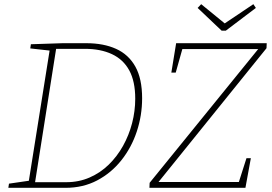

<svg xmlns="http://www.w3.org/2000/svg" viewBox="-20 -900 1301 920"><path d="M394 -693Q476 -693 536 -666Q596 -639 628.5 -581Q661 -523 661 -429Q661 -347 635.5 -270Q610 -193 561.5 -132Q513 -71 445.5 -35.5Q378 0 294 0H20L23 -20L126 -35L117 -26L219 -666L224 -657L125 -668L128 -688L280 -693ZM298 -27Q358 -27 409.5 -49.5Q461 -72 501 -111Q541 -150 569.5 -201Q598 -252 613 -310Q628 -368 628 -427Q628 -510 599.5 -562.5Q571 -615 516.5 -640.5Q462 -666 387 -666H240L250 -673L147 -20L140 -27ZM696 0 697 -24 1223 -672 1226 -665H844L856 -673L822 -552H801L824 -693H1258L1257 -669L734 -21L731 -28H1138L1122 -20L1161 -142H1182L1156 0ZM1194 -880 1206 -862 1062 -753H1042L927 -862L944 -880L1064 -782H1048Z"/></svg>

Font: Bitter Thin ExtraLight
Style: Italic
Weight: 250
Italic angle: -9°
Version: Version 2.002